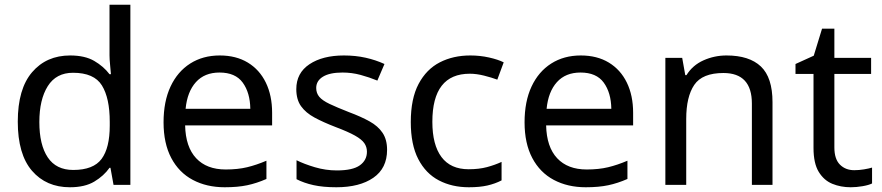

<svg xmlns="http://www.w3.org/2000/svg" viewBox="-20 -780 3721 810"><path d="M275 10Q175 10 115 -59.5Q55 -129 55 -267Q55 -405 115.5 -475.5Q176 -546 276 -546Q338 -546 377.5 -523Q417 -500 442 -467H448Q447 -480 444.5 -505.5Q442 -531 442 -546V-760H530V0H459L446 -72H442Q418 -38 378 -14Q338 10 275 10ZM289 -63Q374 -63 408.5 -109.5Q443 -156 443 -250V-266Q443 -366 410 -419.5Q377 -473 288 -473Q217 -473 181.5 -416.5Q146 -360 146 -265Q146 -169 181.5 -116Q217 -63 289 -63Z M907 -546Q976 -546 1025.5 -516Q1075 -486 1101.5 -431.5Q1128 -377 1128 -304V-251H761Q763 -160 807.5 -112.5Q852 -65 932 -65Q983 -65 1022.5 -74.5Q1062 -84 1104 -102V-25Q1063 -7 1023 1.5Q983 10 928 10Q852 10 793.5 -21Q735 -52 702.5 -113.5Q670 -175 670 -264Q670 -352 699.5 -415Q729 -478 782.5 -512Q836 -546 907 -546ZM906 -474Q843 -474 806.5 -433.5Q770 -393 763 -321H1036Q1035 -389 1004 -431.5Q973 -474 906 -474Z M1613 -148Q1613 -70 1555 -30Q1497 10 1399 10Q1343 10 1302.5 1Q1262 -8 1231 -24V-104Q1263 -88 1308.5 -74.5Q1354 -61 1401 -61Q1468 -61 1498 -82.5Q1528 -104 1528 -140Q1528 -160 1517 -176Q1506 -192 1477.5 -208Q1449 -224 1396 -244Q1344 -264 1307 -284Q1270 -304 1250 -332Q1230 -360 1230 -404Q1230 -472 1285.5 -509Q1341 -546 1431 -546Q1480 -546 1522.5 -536.5Q1565 -527 1602 -510L1572 -440Q1538 -454 1501 -464Q1464 -474 1425 -474Q1371 -474 1342.5 -456.5Q1314 -439 1314 -409Q1314 -387 1327 -371.5Q1340 -356 1370.5 -341.5Q1401 -327 1452 -307Q1503 -288 1539 -268Q1575 -248 1594 -219.5Q1613 -191 1613 -148Z M1958 10Q1887 10 1831.5 -19Q1776 -48 1744.5 -109Q1713 -170 1713 -265Q1713 -364 1746 -426Q1779 -488 1835.5 -517Q1892 -546 1964 -546Q2005 -546 2043 -537.5Q2081 -529 2105 -517L2078 -444Q2054 -453 2022 -461Q1990 -469 1962 -469Q1804 -469 1804 -266Q1804 -169 1842.5 -117.5Q1881 -66 1957 -66Q2001 -66 2034.5 -75Q2068 -84 2096 -97V-19Q2069 -5 2036.5 2.5Q2004 10 1958 10Z M2430 -546Q2499 -546 2548.5 -516Q2598 -486 2624.5 -431.5Q2651 -377 2651 -304V-251H2284Q2286 -160 2330.5 -112.5Q2375 -65 2455 -65Q2506 -65 2545.5 -74.5Q2585 -84 2627 -102V-25Q2586 -7 2546 1.5Q2506 10 2451 10Q2375 10 2316.5 -21Q2258 -52 2225.5 -113.5Q2193 -175 2193 -264Q2193 -352 2222.5 -415Q2252 -478 2305.5 -512Q2359 -546 2430 -546ZM2429 -474Q2366 -474 2329.5 -433.5Q2293 -393 2286 -321H2559Q2558 -389 2527 -431.5Q2496 -474 2429 -474Z M3045 -546Q3141 -546 3190 -499.5Q3239 -453 3239 -349V0H3152V-343Q3152 -472 3032 -472Q2943 -472 2909 -422Q2875 -372 2875 -278V0H2787V-536H2858L2871 -463H2876Q2902 -505 2948 -525.5Q2994 -546 3045 -546Z M3584 -62Q3604 -62 3625 -65.5Q3646 -69 3659 -73V-6Q3645 1 3619 5.5Q3593 10 3569 10Q3527 10 3491.5 -4.5Q3456 -19 3434 -55Q3412 -91 3412 -156V-468H3336V-510L3413 -545L3448 -659H3500V-536H3655V-468H3500V-158Q3500 -109 3523.5 -85.5Q3547 -62 3584 -62Z"/></svg>

Font: Noto Sans Tamil Supplement
Style: Regular
Weight: 400
Designer: Ek Type
Foundry: Ek Type
Version: Version 2.001; ttfautohint (v1.8.4.7-5d5b)